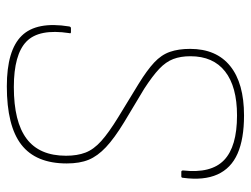

<svg xmlns="http://www.w3.org/2000/svg" viewBox="-104 -602 717 548"><g transform="rotate(90 254.0 -327.5)"><path d="M226 11Q123 11 81.5 -31.5Q40 -74 55 -167Q56 -172 60 -172H71Q76 -172 74 -167Q61 -81 98 -45Q135 -9 228 -9Q327 -9 375.5 -45.5Q424 -82 424 -158Q424 -190 415 -213.5Q406 -237 382 -258.5Q358 -280 314 -307L219 -365Q180 -389 158 -409.5Q136 -430 127.5 -454.5Q119 -479 119 -512Q119 -587 168 -626.5Q217 -666 309 -666Q376 -666 418 -647.5Q460 -629 477.5 -590Q495 -551 487 -492Q487 -487 483 -487H470Q466 -487 466 -492Q475 -572 436.5 -609Q398 -646 309 -646Q227 -646 183.5 -612Q140 -578 140 -513Q140 -485 148 -464Q156 -443 176 -424Q196 -405 233 -381L328 -324Q374 -296 399.5 -272Q425 -248 435.5 -222.5Q446 -197 446 -160Q446 -72 392.5 -30.5Q339 11 226 11Z"/></g></svg>

Font: Sofia Sans Semi Condensed Thin
Style: Italic
Weight: 250
Italic angle: -9°
Version: Version 4.100